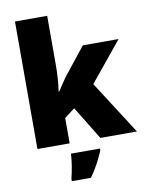

<svg xmlns="http://www.w3.org/2000/svg" viewBox="-103 -833 866 1127"><g transform="rotate(-10 329.5 -269.5)"><path d="M258 -461V-760H66V0H258V-151L320 -198L441 0H659L455 -318L647 -553H434L310 -397C292 -374 266 -334 251 -311H247C254 -356 258 -416 258 -461ZM428 72V61H255C254 99 243 165 232 207V221H346C384 167 405 126 428 72Z"/></g></svg>

Font: Noto Sans Canadian Aboriginal Black
Style: Regular
Weight: 900
Designer: Monotype Design Team, Typotheque's Kevin King
Foundry: Monotype Imaging Inc.
Version: Version 2.004